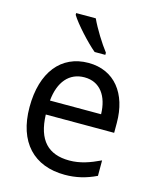

<svg xmlns="http://www.w3.org/2000/svg" viewBox="-116 -846 762 936"><g transform="rotate(15 265.0 -378.0)"><path d="M287 -606H341V-617C312 -654 271 -720 250 -766H151V-757C176 -716 245 -641 287 -606ZM301 10C357 10 407 -2 459 -27V-105C406 -80 359 -63 304 -63C198 -63 140 -121 136 -250H481V-300C481 -448 404 -547 273 -547C135 -547 50 -441 50 -265C50 -88 145 10 301 10ZM396 -321H138C147 -417 195 -474 272 -474C351 -474 394 -412 396 -321Z"/></g></svg>

Font: Noto Sans Mono Condensed
Style: Regular
Weight: 400
Width: 3
Designer: Monotype Design Team
Foundry: Monotype Imaging Inc.
Version: Version 2.014